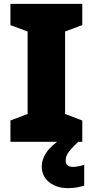

<svg xmlns="http://www.w3.org/2000/svg" viewBox="-20 -734 480 994"><path d="M406 0H34V-110L123 -144V-571L34 -604V-714H406V-604L317 -571V-144L406 -110ZM320 97Q320 115 330.5 122.5Q341 130 358 130Q371 130 388.5 126.5Q406 123 416 119V227Q400 232 379 236Q358 240 331 240Q274 240 235 209.5Q196 179 196 127Q196 93 219.5 56.5Q243 20 310 -25L385 0Q351 32 335.5 53Q320 74 320 97Z"/></svg>

Font: Noto Sans Khmer UI Black
Style: Regular
Weight: 900
Designer: Danh Hong and the Monotype Design Team
Foundry: Monotype Imaging Inc.
Version: Version 2.002; ttfautohint (v1.8.4.7-5d5b)